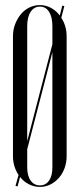

<svg xmlns="http://www.w3.org/2000/svg" viewBox="-20 -727 313 755"><path d="M31 -584Q31 -610 39.5 -632Q48 -654 62 -671Q76 -688 95.5 -697.5Q115 -707 137 -707Q160 -707 180.5 -696Q201 -685 215 -666L225 -705L233 -703L221 -657Q242 -625 242 -584V-113Q242 -88 234 -66Q226 -44 211.5 -27.5Q197 -11 178 -1.5Q159 8 137 8Q114 8 93.5 -2.5Q73 -13 59 -31L49 6L41 4L53 -39Q31 -72 31 -113ZM87 -172 186 -553V-624Q186 -660 173 -680.5Q160 -701 137 -701Q114 -701 100.5 -680.5Q87 -660 87 -624ZM87 -69Q87 -36 100.5 -17Q114 2 137 2Q160 2 173 -17Q186 -36 186 -69V-522L87 -140Z"/></svg>

Font: Moniqa Cond Display
Style: Regular
Weight: 400
Width: 3
Designer: Rajesh Rajput
Foundry: Rajesh Rajput
Version: Version 1.000